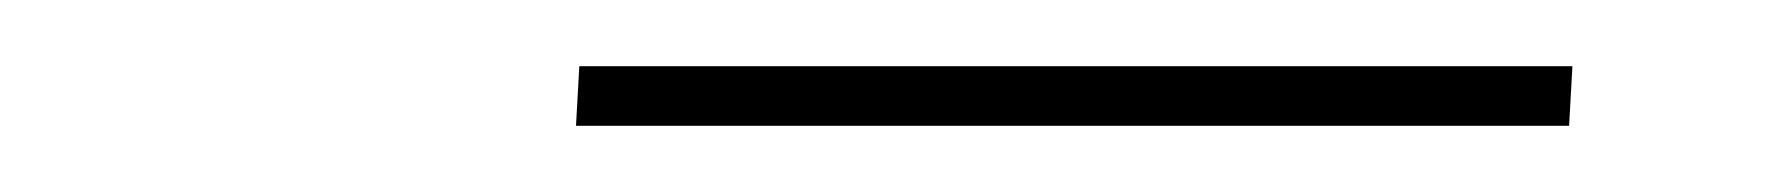

<svg xmlns="http://www.w3.org/2000/svg" viewBox="-20 -699 540 58"><path d="M154 -661 155 -679H455L454 -661Z"/></svg>

Font: Iosevka Curly Slab Thin
Style: Italic
Weight: 100
Italic angle: -9°
Monospace: yes
Designer: Belleve Invis
Foundry: Belleve Invis
Version: Version 22.1.2; ttfautohint (v1.8.4)